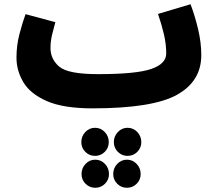

<svg xmlns="http://www.w3.org/2000/svg" viewBox="-20 -492 1023 909"><path d="M418 21Q702 21 817.5 -43Q933 -107 933 -231Q933 -291 917.5 -355.5Q902 -420 882 -472L728 -426Q745 -377 756 -330Q767 -283 767 -239Q767 -190 696 -165.5Q625 -141 444 -141Q302 -141 260.5 -176.5Q219 -212 219 -265Q219 -296 226.5 -327.5Q234 -359 242 -387L101 -425Q87 -387 72.5 -332.5Q58 -278 58 -219Q58 -158 90.5 -103Q123 -48 201.5 -13.5Q280 21 418 21ZM495 181Q495 153 476 133Q457 113 430 113Q403 113 384 133Q365 153 365 181Q365 208 384 227Q403 246 430 246Q457 246 476 227Q495 208 495 181ZM649 181Q649 153 630 133Q611 113 584 113Q557 113 538 133Q519 153 519 181Q519 208 538 227Q557 246 584 246Q611 246 630 227Q649 208 649 181ZM496 332Q496 304 477 284Q458 264 431 264Q404 264 385 284Q366 304 366 332Q366 359 385 378Q404 397 431 397Q458 397 477 378Q496 359 496 332ZM646 332Q646 304 627 284Q608 264 581 264Q554 264 535 284Q516 304 516 332Q516 359 535 378Q554 397 581 397Q608 397 627 378Q646 359 646 332Z"/></svg>

Font: Noto Sans Arabic Condensed Black
Style: Regular
Weight: 900
Width: 3
Designer: Nadine Chahine
Foundry: Monotype Imaging Inc.
Version: 1.001